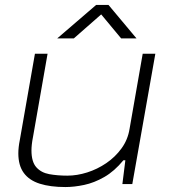

<svg xmlns="http://www.w3.org/2000/svg" viewBox="-20 -743 684 775"><path d="M244 12Q183 12 140.5 -1.5Q98 -15 76 -45Q54 -75 54 -124Q54 -136 55.5 -149.5Q57 -163 60 -178L121 -526H172L113 -189Q110 -174 108.5 -160.5Q107 -147 107 -136Q107 -90 126.5 -68Q146 -46 179 -40Q212 -34 252 -34Q291 -34 332 -47Q373 -60 409 -84.5Q445 -109 470.5 -144Q496 -179 503 -223L556 -526H607L514 0H474L486 -96H478Q442 -52 401 -28.5Q360 -5 319.5 3.5Q279 12 244 12ZM211 -588 368 -723H418L531 -588H469L380 -695H400L278 -588Z"/></svg>

Font: Archivo Expanded Thin
Style: Italic
Weight: 250
Width: 7
Italic angle: -10°
Designer: Hector Gatti
Foundry: Omnibus-Type
Version: Version 2.001